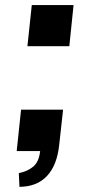

<svg xmlns="http://www.w3.org/2000/svg" viewBox="-20 -597 341 752"><path d="M56.2 134.8C102.1 134.4 138.1 120.2 164.3 92C190.5 63.9 206.4 23.3 211.9 -29.8L227.1 -167.5H62.5L45.4 -5.4H137.2C134.3 22.6 125.3 42.9 110.4 55.4C95.4 68 76.5 76.5 53.7 81.1ZM87.4 -416H251.5L268.1 -577.1H104.5Z"/></svg>

Font: Oswald
Style: Heavy
Weight: 800
Designer: Vernon Adams
Foundry: Vernon Adams
Version: 3.0; ttfautohint (v0.95.6-bc232) -l 8 -r 50 -G 200 -x 0 -w "